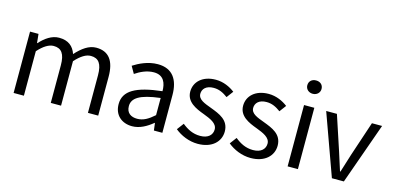

<svg xmlns="http://www.w3.org/2000/svg" viewBox="-71 -1201 3365 1642"><g transform="rotate(15 1611.0 -380.0)"><path d="M92 0H183V-394C233 -450 279 -477 320 -477C389 -477 421 -434 421 -332V0H512V-394C563 -450 607 -477 649 -477C718 -477 750 -434 750 -332V0H841V-344C841 -483 788 -557 676 -557C610 -557 553 -514 497 -453C475 -517 430 -557 347 -557C282 -557 225 -516 178 -464H175L167 -543H92Z M1143 13C1210 13 1271 -22 1323 -65H1326L1334 0H1409V-334C1409 -468 1353 -557 1221 -557C1134 -557 1057 -518 1007 -486L1043 -423C1086 -452 1143 -481 1206 -481C1295 -481 1318 -414 1318 -344C1087 -318 984 -259 984 -141C984 -43 1052 13 1143 13ZM1169 -60C1115 -60 1073 -85 1073 -147C1073 -217 1135 -262 1318 -284V-132C1265 -85 1222 -60 1169 -60Z M1724 13C1852 13 1922 -60 1922 -148C1922 -251 1835 -283 1756 -313C1695 -336 1636 -355 1636 -407C1636 -449 1667 -485 1735 -485C1784 -485 1822 -465 1860 -437L1904 -496C1861 -529 1802 -557 1735 -557C1617 -557 1548 -489 1548 -403C1548 -311 1634 -274 1710 -246C1770 -223 1834 -198 1834 -143C1834 -96 1799 -58 1727 -58C1662 -58 1613 -84 1566 -122L1521 -62C1573 -19 1647 13 1724 13Z M2192 13C2320 13 2390 -60 2390 -148C2390 -251 2303 -283 2224 -313C2163 -336 2104 -355 2104 -407C2104 -449 2135 -485 2203 -485C2252 -485 2290 -465 2328 -437L2372 -496C2329 -529 2270 -557 2203 -557C2085 -557 2016 -489 2016 -403C2016 -311 2102 -274 2178 -246C2238 -223 2302 -198 2302 -143C2302 -96 2267 -58 2195 -58C2130 -58 2081 -84 2034 -122L1989 -62C2041 -19 2115 13 2192 13Z M2518 0H2609V-543H2518ZM2564 -655C2600 -655 2627 -680 2627 -714C2627 -751 2600 -773 2564 -773C2528 -773 2501 -751 2501 -714C2501 -680 2528 -655 2564 -655Z M2910 0H3016L3209 -543H3119L3016 -234C3000 -181 2982 -125 2966 -74H2962C2945 -125 2928 -181 2911 -234L2809 -543H2714Z"/></g></svg>

Font: Squished Noto Sans CJK JP Regular
Style: Regular
Weight: 400
Designer: Ryoko NISHIZUKA (kana & ideographs); Paul D. Hunt (Latin, Greek & Cyrillic); Wenlong ZHANG (bopomofo); Sandoll Communica
Foundry: Adobe Systems Incorporated
Version: Version 1.004;PS 1.004;hotconv 1.0.82;makeotf.lib2.5.63406